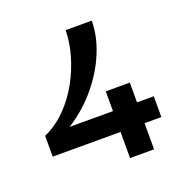

<svg xmlns="http://www.w3.org/2000/svg" viewBox="-106 -661 736 760"><g transform="rotate(-20 262.0 -281.5)"><path d="M30 -110V-197.7Q81 -220.3 121.7 -261.7Q162.3 -303 190.7 -355Q219 -407 234 -461Q249 -515 249.3 -563H359.3Q359.3 -499 331.5 -431.2Q303.7 -363.3 253 -302.5Q202.3 -241.7 133 -197.7H487.7V-110ZM315.7 0V-281H417V0Z"/></g></svg>

Font: Darker Grotesque Light
Style: Regular
Weight: 300
Designer: Gabriel Lam
Foundry: TypeRant
Version: Version 1.000;gftools[0.9.28]